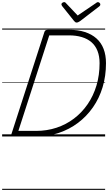

<svg xmlns="http://www.w3.org/2000/svg" viewBox="-20 -1277 1012 1797"><path d="M108 0Q80 0 86 -19L396 -979Q400 -989 407 -993.5Q414 -998 430 -998H627Q710 -998 774 -977.5Q838 -957 882.5 -917.5Q927 -878 949.5 -819.5Q972 -761 972 -686Q972 -566 940.5 -461.5Q909 -357 850 -272.5Q791 -188 710 -127Q629 -66 530 -33Q431 0 319 0ZM152 -52H319Q419 -52 508.5 -81.5Q598 -111 672 -167Q746 -223 800 -301.5Q854 -380 883 -477Q912 -574 912 -686Q912 -751 892.5 -800.5Q873 -850 836 -882Q799 -914 745.5 -930Q692 -946 625 -946H441ZM896 -1257Q905 -1257 912 -1250Q919 -1243 919 -1236Q919 -1230 917 -1226Q915 -1222 910 -1218L729 -1079Q719 -1073 712 -1069.5Q705 -1066 697 -1066Q690 -1066 684.5 -1070Q679 -1074 673 -1081L561 -1221Q558 -1226 556.5 -1230Q555 -1234 555 -1237Q555 -1246 564 -1251.5Q573 -1257 580 -1257Q587 -1257 590.5 -1254.5Q594 -1252 598 -1247L707 -1132L875 -1246Q883 -1252 887 -1254.5Q891 -1257 896 -1257ZM0 490H964V500H0ZM0 -20H964V0H0ZM0 -505H964V-500H0ZM0 -1010H964V-1000H0Z"/></svg>

Font: Playwrite BE VLG Guides
Style: Regular
Weight: 400
Designer: Veronika Burian, José Scaglione
Foundry: TypeTogether
Version: Version 1.003